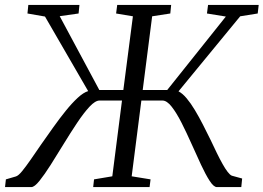

<svg xmlns="http://www.w3.org/2000/svg" viewBox="-52 -763 1074 783"><path d="M-31.5 0 -28 -31.5 13 -43.5Q23 -46.5 38 -64.8Q53 -83 72.8 -111.5Q92.5 -140 115.5 -173.5Q140 -208.5 165.5 -244.2Q191 -280 216.2 -311.2Q241.5 -342.5 264.8 -364Q288 -385.5 307.5 -391.5L131.5 -695.5L60 -708L63.5 -743H272L268.5 -708L191.5 -697L353 -396H451L490 -696.5L421.5 -708L426 -743H646L642.5 -708L568.5 -696.5L530 -396H630L869 -695.5L792 -708L796.5 -743H1003L999 -708L927.5 -696.5L676 -390.5Q692.5 -382 709.2 -362Q726 -342 742.5 -314.5Q759 -287 775.2 -255.5Q791.5 -224 807 -192Q820 -164.5 832.2 -139.2Q844.5 -114 855.8 -94Q867 -74 876.5 -61.8Q886 -49.5 893.5 -46.5L935.5 -35L932 0H832.5Q819.5 0 803 -25.5Q786.5 -51 767.8 -91.2Q749 -131.5 729 -176.5Q709 -221.5 688.5 -262Q668 -302.5 648.2 -327.8Q628.5 -353 610.5 -353H524.5L485 -44L562 -31.5L558 0H328L331.5 -31.5L406 -44L445.5 -353H354Q336.5 -353 313 -327.8Q289.5 -302.5 262.5 -262Q235.5 -221.5 208 -176.5Q180.5 -131.5 155 -91.2Q129.5 -51 109 -25.5Q88.5 0 75.5 0Z"/></svg>

Font: Merriweather 48pt Light
Style: Italic
Weight: 300
Italic angle: -7.8°
Version: Version 2.101